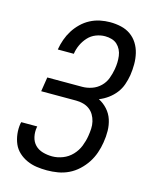

<svg xmlns="http://www.w3.org/2000/svg" viewBox="-113 -819 726 904"><g transform="rotate(15 250.0 -367.5)"><path d="M203 8Q177 8 152.5 4.5Q128 1 105.5 -9Q83 -19 65 -35.5Q47 -52 37.5 -74Q28 -96 25 -121.5Q22 -147 26 -172L28 -180H106L105 -175Q101 -152 106 -129Q111 -106 126 -90.5Q141 -75 163.5 -68.5Q186 -62 210 -62Q235 -62 261 -72Q287 -82 306.5 -102.5Q326 -123 336 -148.5Q346 -174 350 -199Q353 -217 354 -235Q355 -253 351 -270Q347 -287 338.5 -301.5Q330 -316 316.5 -326Q303 -336 286 -340.5Q269 -345 251 -345H81L92 -415H262Q285 -415 308.5 -423Q332 -431 350 -448.5Q368 -466 376.5 -489Q385 -512 389 -535Q392 -552 392.5 -568Q393 -584 391 -600Q389 -616 382 -630Q375 -644 364 -654Q353 -664 337.5 -668.5Q322 -673 305 -673Q283 -673 261 -664.5Q239 -656 223 -638.5Q207 -621 197 -599.5Q187 -578 184 -556V-555H106V-557Q110 -581 118.5 -605Q127 -629 140.5 -650.5Q154 -672 173 -690.5Q192 -709 215 -721Q238 -733 262.5 -738Q287 -743 311 -743Q339 -743 365 -737Q391 -731 411.5 -716.5Q432 -702 445.5 -680.5Q459 -659 465 -633.5Q471 -608 471 -581Q471 -554 467 -527Q463 -503 455 -480Q447 -457 432 -437.5Q417 -418 396.5 -403Q376 -388 353 -379Q377 -367 395.5 -346.5Q414 -326 422.5 -300Q431 -274 431.5 -245.5Q432 -217 427 -188Q423 -162 414 -136Q405 -110 390 -87Q375 -64 354 -44.5Q333 -25 308 -13Q283 -1 256 3.5Q229 8 203 8Z"/></g></svg>

Font: Iosevka Term Curly
Style: Italic
Weight: 400
Italic angle: -9°
Designer: Belleve Invis
Foundry: Belleve Invis
Version: Version 32.3.0